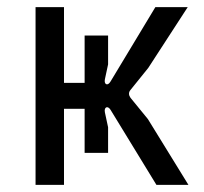

<svg xmlns="http://www.w3.org/2000/svg" viewBox="-20 -520 574 540"><path d="M80 0H160V-214H218V-90H284V-162L275 -204C272 -219 283 -224 291 -211L420 0H510L396 -185L347 -245C342 -252 341 -260 347 -267L397 -329L508 -500H417L291 -291C283 -277 272 -282 275 -297L284 -339V-420H218V-287H160V-500H80Z"/></svg>

Font: Finlandica
Style: Regular
Weight: 400
Designer: Niklas Ekholm, Juho Hiilivirta, Jaakko Suomalainen
Foundry: Helsinki Type Studio
Version: Version 2.000;Glyphs 3.2 (3202)